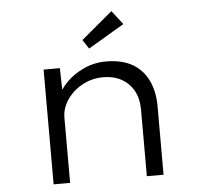

<svg xmlns="http://www.w3.org/2000/svg" viewBox="-53 -815 917 870"><g transform="rotate(-5 405.5 -379.5)"><path d="M156 0V-522H230L233 -391L213 -388Q228 -425 260.5 -458Q293 -491 340 -512.5Q387 -534 441 -534Q512 -534 559.5 -507Q607 -480 631.5 -429.5Q656 -379 656 -311V0H580V-303Q580 -353 560 -389Q540 -425 504.5 -444.5Q469 -464 422 -464Q380 -464 345 -449Q310 -434 284.5 -410Q259 -386 245 -357Q231 -328 231 -297V0H194Q183 0 173.5 0Q164 0 156 0ZM370 -599 343 -640 485 -759 534 -696Z"/></g></svg>

Font: Lexend Giga Light
Style: Regular
Weight: 300
Version: Version 1.007